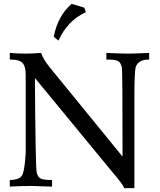

<svg xmlns="http://www.w3.org/2000/svg" viewBox="-20 -968 828 996"><path d="M677.2 7.8H624.5Q618.2 -11.2 563.5 -74.7L161.1 -563.5Q164.1 -100.1 170.4 -72.8Q176.3 -49.8 190.7 -42Q205.1 -34.2 250 -34.2V0Q162.1 -3.4 139.6 -3.4Q93.8 -3.4 30.8 0V-34.2Q74.2 -34.2 91.1 -53.5Q107.9 -72.8 113.3 -175.3V-581.5Q113.3 -622.1 97.9 -640.6Q82.5 -659.2 30.8 -659.2V-693.4Q74.7 -689.9 114.3 -689.9Q145.5 -689.9 193.4 -693.4Q203.1 -662.1 237.3 -619.6L615.7 -155.8Q615.7 -596.7 612.3 -616.7Q606.9 -643.1 592.8 -651.1Q578.6 -659.2 531.7 -659.2V-693.4Q616.2 -689.9 642.1 -689.9Q669.9 -689.9 753.9 -693.4V-659.2Q695.8 -659.2 683.6 -618.7Q677.2 -590.3 677.2 -466.8ZM283.2 -757.3 258.8 -777.3Q279.3 -884.8 351.6 -948.2L417.5 -928.2L425.3 -904.8Q330.6 -861.8 283.2 -757.3Z"/></svg>

Font: Kelvinch
Style: Regular
Weight: 400
Designer: Paul James MIller
Foundry: High-Logic / Made with FontCreator
Version: Version 3.30 September 23, 2016